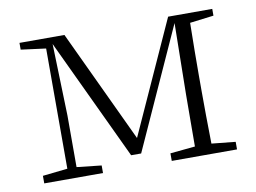

<svg xmlns="http://www.w3.org/2000/svg" viewBox="-61 -595 910 682"><g transform="rotate(-10 394.0 -253.5)"><path d="M742.2 -482.4 656.2 -471.7Q654.3 -362.3 654.3 -282.2V-225.6Q654.3 -145.5 656.2 -36.1L742.2 -27.3V0H506.8V-27.3L596.7 -36.1Q596.7 -67.4 597.2 -138.7Q597.7 -210 597.7 -222.7L601.6 -480.5L404.3 -44.9H368.2L162.1 -482.4L169.9 -223.6V-37.1L258.8 -27.3V0H46.9V-27.3L136.7 -37.1V-470.7L46.9 -482.4V-506.8H209L399.4 -101.6L583 -506.8H742.2Z"/></g></svg>

Font: GenYoMin TW TTF ExtraLight
Style: Regular
Weight: 250
Version: Version 1.300